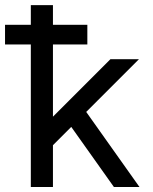

<svg xmlns="http://www.w3.org/2000/svg" viewBox="-20 -743 608 763"><path d="M327.1 -566.4V-644.5H0Q0 -633.3 0 -619.4Q0 -605.5 0 -591.6Q0 -577.6 0 -566.4ZM237.8 -274.4 432.6 0H534.2L291 -342.8ZM190.4 -166 532.2 -507.8Q521.5 -507.8 506.6 -507.8Q491.7 -507.8 475.6 -507.8Q459.5 -507.8 444.8 -507.8Q430.2 -507.8 418.9 -507.8L190.4 -279.3V-722.7H102.5V0H190.4Z"/></svg>

Font: Giphurs SC
Style: Regular
Weight: 400
Version: Version 0.920